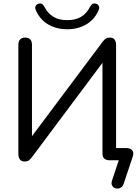

<svg xmlns="http://www.w3.org/2000/svg" viewBox="-20 -930 798 1114"><path d="M697 137.5Q692 151 682.5 157.5Q673 164 662 164.2Q651 164.5 642 159Q633 153.5 629 143Q625 132.5 630 117.5L674 -15L689 0H616.5Q596 0 585.2 -9.8Q574.5 -19.5 574.5 -40V-595H596.5L166 -19Q155.5 -5.5 147 0.8Q138.5 7 122.5 7Q114 7 107.2 4.2Q100.5 1.5 96 -4.2Q91.5 -10 89 -18Q86.5 -26 86.5 -37V-670.5Q86.5 -690.5 97 -701.2Q107.5 -712 126.5 -712Q145.5 -712 155.5 -701.2Q165.5 -690.5 165.5 -670.5V-110.5H143.5L574.5 -686.5Q584.5 -700.5 594.2 -706.2Q604 -712 619 -712Q630 -712 637.5 -707.2Q645 -702.5 649.2 -693.2Q653.5 -684 653.5 -671V-48.5L630.5 -71H710.5Q736.5 -71 747.2 -58Q758 -45 750 -20.5ZM370 -760Q310 -760 261.8 -787Q213.5 -814 188.5 -869Q182 -884 186.2 -894Q190.5 -904 201.5 -908Q213.5 -912 222.2 -907.8Q231 -903.5 238 -890Q257 -852.5 289.5 -832.8Q322 -813 370 -813Q418.5 -813 451 -832.8Q483.5 -852.5 502 -890Q509.5 -903.5 518.2 -907.8Q527 -912 538.5 -908Q550 -904 554 -894Q558 -884 551.5 -869Q526.5 -814 478.2 -787Q430 -760 370 -760Z"/></svg>

Font: Nunito ExtraLight
Style: Regular
Weight: 200
Designer: Vernon Adams
Foundry: Vernon Adams
Version: Version 3.602;April 4, 2023;FontCreator 14.0.0.2856 64-bit